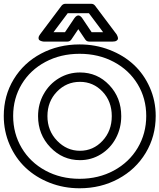

<svg xmlns="http://www.w3.org/2000/svg" viewBox="-22 -967 847 1020"><path d="M-2 -351.1Q-2 -459 51 -546.1Q104 -633.3 196 -682.1Q288.1 -731 400.9 -731Q485.4 -731 560.3 -701.9Q635.3 -672.9 689 -622.8Q742.7 -572.8 773.9 -502Q805.2 -431.2 805.2 -351.1Q805.2 -243.2 752.2 -155Q699.2 -66.9 606.4 -16.8Q513.7 33.2 400.9 33.2Q316.4 33.2 241.9 3.9Q167.5 -25.4 113.8 -76.2Q60.1 -127 29.1 -198.5Q-2 -270 -2 -351.1ZM47.9 -351.1Q47.9 -257.3 93.3 -180.9Q138.7 -104.5 219.5 -60.8Q300.3 -17.1 400.9 -17.1Q501.5 -17.1 582.8 -61Q664.1 -105 709.5 -181.4Q754.9 -257.8 754.9 -351.1Q754.9 -443.8 709.5 -519.3Q664.1 -594.7 583 -637.9Q502 -681.2 400.9 -681.2Q300.3 -681.2 219.5 -638.2Q138.7 -595.2 93.3 -519.8Q47.9 -444.3 47.9 -351.1ZM180.2 -350.1Q180.2 -414.1 210.2 -467.5Q240.2 -521 291.3 -551.5Q342.3 -582 402.8 -582Q495.1 -582 558.6 -514.9Q622.1 -447.8 622.1 -350.1Q622.1 -286.1 593.3 -232.4Q564.5 -178.7 513.9 -147.5Q463.4 -116.2 402.8 -116.2Q311 -116.2 245.6 -184.3Q180.2 -252.4 180.2 -350.1ZM191.9 -786.1 305.2 -937Q313.5 -946.8 325.2 -946.8H462.9Q475.1 -946.8 482.9 -937L596.2 -786.1Q597.2 -784.7 598.9 -782Q600.6 -779.3 603 -772.2Q605.5 -765.1 604.5 -760Q603.5 -754.9 596.7 -750.5Q589.8 -746.1 576.2 -746.1H452.1Q438.5 -746.1 431.2 -756.8L394 -812L356.9 -756.8Q349.1 -746.1 335.9 -746.1H211.9Q210 -746.1 206.8 -746.3Q203.6 -746.6 196.5 -749Q189.5 -751.5 185.8 -755.1Q182.1 -758.8 182.9 -767.1Q183.6 -775.4 191.9 -786.1ZM402.8 -166Q473.1 -166 522.5 -218.8Q571.8 -271.5 571.8 -350.1Q571.8 -428.7 522.5 -480.5Q473.1 -532.2 402.8 -532.2Q331.1 -532.2 280.5 -480Q230 -427.7 230 -350.1Q230 -272.5 281.5 -219.2Q333 -166 402.8 -166ZM262.2 -795.9H323.2L373 -870.1Q379.4 -879.4 386.2 -882.8Q393.1 -886.2 397.9 -884.5Q402.8 -882.8 406.7 -879.6Q410.6 -876.5 413.1 -873L415 -870.1L464.8 -795.9H525.9L450.2 -897H337.9Z"/></svg>

Font: Trueno Bold Outline
Style: Regular
Weight: 700
Width: 6
Designer: Julieta Ulanovsky
Foundry: Julieta Ulanovsky
Version: Version 3.001b | FøM Fix